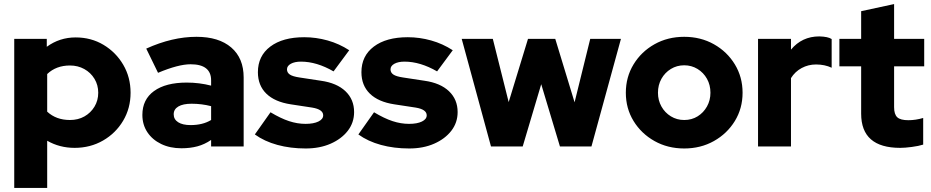

<svg xmlns="http://www.w3.org/2000/svg" viewBox="-20 -720 4577 944"><path d="M50 204V-529H210V-490Q273 -536 352 -536Q428 -536 489 -499.5Q550 -463 586 -401.5Q622 -340 622 -264Q622 -188 585.5 -126.5Q549 -65 486.5 -29Q424 7 347 7Q273 7 212 -28V204ZM324 -130Q364 -130 395 -147.5Q426 -165 444.5 -195.5Q463 -226 463 -264Q463 -302 444.5 -332.5Q426 -363 394.5 -380.5Q363 -398 324 -398Q256 -398 212 -356V-171Q256 -130 324 -130Z M872 9Q816 9 772.5 -12Q729 -33 704.5 -70Q680 -107 680 -155Q680 -231 737.5 -272.5Q795 -314 898 -314Q960 -314 1018 -299V-325Q1018 -404 917 -404Q857 -404 757 -362L699 -481Q827 -539 946 -539Q1056 -539 1117 -486.5Q1178 -434 1178 -339V0H1018V-32Q986 -10 950.5 -0.5Q915 9 872 9ZM834 -158Q834 -133 856 -119Q878 -105 917 -105Q977 -105 1018 -130V-198Q972 -210 922 -210Q880 -210 857 -196.5Q834 -183 834 -158Z M1483 10Q1408 10 1344 -7.5Q1280 -25 1233 -59L1310 -168Q1360 -138 1401 -124.5Q1442 -111 1482 -111Q1522 -111 1545.5 -122.5Q1569 -134 1569 -153Q1569 -182 1515 -191L1410 -207Q1331 -219 1289.5 -259.5Q1248 -300 1248 -365Q1248 -445 1309 -491Q1370 -537 1476 -537Q1534 -537 1591 -521Q1648 -505 1697 -473L1620 -369Q1537 -417 1460 -417Q1429 -417 1410 -406.5Q1391 -396 1391 -379Q1391 -363 1405 -353.5Q1419 -344 1453 -339L1558 -323Q1636 -312 1678.5 -271.5Q1721 -231 1721 -169Q1721 -117 1690 -77Q1659 -37 1605.5 -13.5Q1552 10 1483 10Z M1992 10Q1917 10 1853 -7.5Q1789 -25 1742 -59L1819 -168Q1869 -138 1910 -124.5Q1951 -111 1991 -111Q2031 -111 2054.5 -122.5Q2078 -134 2078 -153Q2078 -182 2024 -191L1919 -207Q1840 -219 1798.5 -259.5Q1757 -300 1757 -365Q1757 -445 1818 -491Q1879 -537 1985 -537Q2043 -537 2100 -521Q2157 -505 2206 -473L2129 -369Q2046 -417 1969 -417Q1938 -417 1919 -406.5Q1900 -396 1900 -379Q1900 -363 1914 -353.5Q1928 -344 1962 -339L2067 -323Q2145 -312 2187.5 -271.5Q2230 -231 2230 -169Q2230 -117 2199 -77Q2168 -37 2114.5 -13.5Q2061 10 1992 10Z M2394 0 2250 -529H2403L2481 -218L2576 -529H2710L2805 -217L2882 -529H3033L2888 0H2733L2641 -306L2550 0Z M3344 10Q3263 10 3198 -26.5Q3133 -63 3095 -125Q3057 -187 3057 -264Q3057 -341 3095 -403.5Q3133 -466 3198 -502.5Q3263 -539 3344 -539Q3425 -539 3490 -502.5Q3555 -466 3593 -403.5Q3631 -341 3631 -264Q3631 -187 3593 -125Q3555 -63 3490 -26.5Q3425 10 3344 10ZM3344 -130Q3381 -130 3410 -148Q3439 -166 3456 -196.5Q3473 -227 3473 -264Q3473 -302 3456 -332.5Q3439 -363 3409.5 -381Q3380 -399 3344 -399Q3308 -399 3278.5 -381Q3249 -363 3232 -332.5Q3215 -302 3215 -264Q3215 -227 3232 -196.5Q3249 -166 3278.5 -148Q3308 -130 3344 -130Z M3707 0V-529H3869V-476Q3923 -541 4008 -541Q4051 -540 4069 -528V-387Q4035 -403 3992 -403Q3954 -403 3921.5 -385.5Q3889 -368 3869 -336V0Z M4406 7Q4214 7 4214 -161V-394H4107V-529H4214V-665L4376 -700V-529H4524V-394H4376V-193Q4376 -158 4391.5 -143.5Q4407 -129 4446 -129Q4482 -129 4519 -140V-9Q4497 -2 4463 2.5Q4429 7 4406 7Z"/></svg>

Font: Red Hat Display Black
Style: Regular
Weight: 900
Designer: Pentagram, MCKL
Foundry: Pentagram, MCKL
Version: Version 1.023; ttfautohint (v1.8.3)